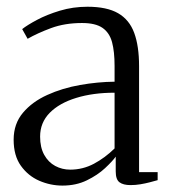

<svg xmlns="http://www.w3.org/2000/svg" viewBox="-20 -556 517 584"><path d="M170 8.5Q133.5 8.5 99.5 -6.2Q65.5 -21 43.5 -51.8Q21.5 -82.5 21.5 -131Q21.5 -179.5 49.8 -213Q78 -246.5 123.8 -267.2Q169.5 -288 223.5 -297.5Q277.5 -307 328.5 -307.5V-355.5Q328.5 -399 320.8 -427.8Q313 -456.5 291.8 -471.2Q270.5 -486 229.5 -486Q177 -486 135.2 -470.5Q93.5 -455 64 -438L47.5 -467.5Q62.5 -479.5 92.5 -495.5Q122.5 -511.5 162.2 -523.5Q202 -535.5 246 -535.5Q305 -535.5 339.2 -515.8Q373.5 -496 388.2 -456Q403 -416 403 -354.5V-32.5H459.5V-8Q449 -5 435.5 -1.5Q422 2 407.2 4.5Q392.5 7 377 7Q355 7 343.5 -1.5Q332 -10 332 -34.5V-79.5Q322 -65.5 299.5 -44.5Q277 -23.5 244.2 -7.5Q211.5 8.5 170 8.5ZM193.5 -40Q232 -40 265.8 -58Q299.5 -76 328.5 -104.5V-274Q263 -274 211.8 -258.2Q160.5 -242.5 131.2 -212.8Q102 -183 102 -140.5Q102 -107.5 114.5 -85Q127 -62.5 148 -51.2Q169 -40 193.5 -40Z"/></svg>

Font: Merriweather 96pt Light
Style: Regular
Weight: 300
Version: Version 2.100